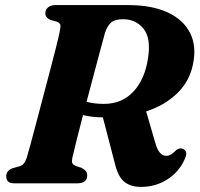

<svg xmlns="http://www.w3.org/2000/svg" viewBox="-20 -720 786 754"><path d="M706.5 -97.5Q684.5 -46 638 -16Q591.5 14 534 14Q493.5 14 469 -5.5Q444.5 -25 432.5 -72.5L384 -259Q341.5 -259.5 306 -268Q291.5 -212 280.2 -167Q269 -122 264.5 -102Q260.5 -84 264.8 -78Q269 -72 278 -68L300 -61Q310.5 -55.5 316.5 -48.8Q322.5 -42 322.5 -31.5Q322.5 0 283 0H38.5Q18.5 0 11.5 -7.8Q4.5 -15.5 4.5 -27.5Q4.5 -40.5 12.2 -48.5Q20 -56.5 31.5 -60L55 -66.5Q67 -70 73.5 -77.8Q80 -85.5 85 -100.5Q89.5 -115 99.5 -152Q109.5 -189 122.8 -239.2Q136 -289.5 150.5 -344.2Q165 -399 178.2 -449.5Q191.5 -500 201 -537.8Q210.5 -575.5 213.5 -591Q218 -611.5 217.5 -620.2Q217 -629 202.5 -635L179.5 -641.5Q158 -650 158 -668Q158 -682 168.8 -691Q179.5 -700 198.5 -700H484Q575.5 -700 637.8 -671.5Q700 -643 726.5 -590.5Q753 -538 737.5 -466Q724.5 -401.5 676.5 -354.2Q628.5 -307 554 -282.5L590 -158.5Q604 -108 632.5 -108Q643 -108 652.5 -114Q662 -120 672 -130.5Q676.5 -134.5 683.5 -136.5Q690.5 -138.5 696.5 -136Q720 -128 706.5 -97.5ZM392.5 -591.5Q387.5 -573.5 376 -531Q364.5 -488.5 349.8 -433Q335 -377.5 320 -320.5Q349.5 -312 387.5 -312Q459 -312 503.8 -360.2Q548.5 -408.5 561 -489.5Q574 -569.5 543.8 -607Q513.5 -644.5 463.5 -644.5Q430 -644.5 415.2 -630.5Q400.5 -616.5 392.5 -591.5Z"/></svg>

Font: Fraunces 9pt
Style: Bold Italic
Weight: 700
Italic angle: -16°
Version: Version 1.000;[b76b70a41]